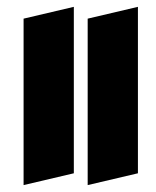

<svg xmlns="http://www.w3.org/2000/svg" viewBox="-20 -555 452 556"><path d="M48.3 -501V-19L193.8 -53.2V-535.2ZM233.9 -501V-19L379.4 -53.2V-535.2Z"/></svg>

Font: Abu Sayed
Style: Regular
Weight: 400
Designer: Jayed Ahsan Saad
Foundry: Codepotro
Version: Codepotro Abu Sayed;Version 0.800